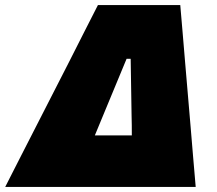

<svg xmlns="http://www.w3.org/2000/svg" viewBox="-62 -733 850 753"><path d="M-41.5 0Q-12 -58 21 -122.8Q54 -187.5 83 -244L207.5 -487.5Q240 -552 267.5 -606Q295 -660 322 -713H645Q649.5 -660 654.2 -605.5Q659 -551 664 -488.5L685.5 -236.5Q690 -182 695.2 -120Q700.5 -58 705.5 0ZM343.5 -283Q326.5 -242 310 -202H455Q455 -222.5 454.8 -242.5Q454.5 -262.5 454 -281.5L450.5 -502.5H434.5Z"/></svg>

Font: Commissioner Black
Style: Italic
Weight: 900
Italic angle: -12°
Designer: Kostas Bartsokas
Foundry: Kostas Bartsokas
Version: Version 1.000; ttfautohint (v1.8.3)